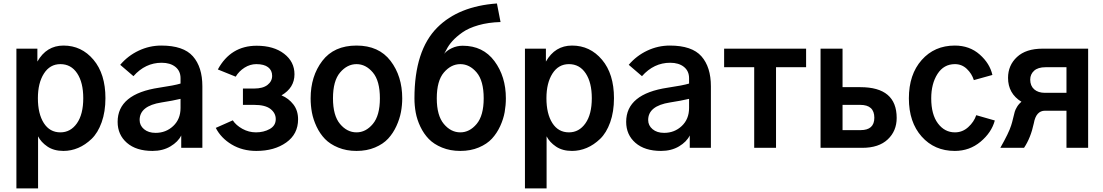

<svg xmlns="http://www.w3.org/2000/svg" viewBox="-20 -840 6269 1091"><path d="M195.3 -282.2Q195.3 -193.4 229 -140.6Q262.7 -87.9 323.2 -87.9Q380.9 -87.9 417 -139.2Q453.1 -190.4 453.1 -282.2Q453.1 -371.1 418.5 -423.3Q383.8 -475.6 323.2 -475.6Q263.7 -475.6 229.5 -421.9Q195.3 -368.2 195.3 -282.2ZM73.2 230.5V-563.5H192.4V-490.2Q244.1 -581.1 340.8 -581.1Q443.4 -581.1 511.2 -500.5Q579.1 -419.9 579.1 -282.2Q579.1 -205.1 557.6 -145Q536.1 -85 500.5 -50.8Q464.8 -16.6 424.3 0.5Q383.8 17.6 340.8 17.6Q286.1 17.6 249.5 -7.3Q212.9 -32.2 196.3 -65.4V230.5Z M773.4 -158.2Q773.4 -127 798.3 -106Q823.2 -85 864.3 -85Q922.9 -85 964.4 -124Q1005.9 -163.1 1005.9 -226.6V-278.3Q960.9 -267.6 897.5 -257.8Q773.4 -238.3 773.4 -158.2ZM648.4 -147.5Q648.4 -306.6 884.8 -341.8Q970.7 -354.5 1005.9 -365.2V-395.5Q1005.9 -436.5 976.6 -460Q947.3 -483.4 898.4 -483.4Q805.7 -483.4 738.3 -407.2L663.1 -471.7Q707 -523.4 768.1 -552.2Q829.1 -581.1 896.5 -581.1Q1022.5 -581.1 1076.2 -520Q1129.9 -459 1129.9 -349.6V0H1009.8V-70.3Q992.2 -34.2 948.7 -8.3Q905.3 17.6 846.7 17.6Q753.9 17.6 701.2 -28.3Q648.4 -74.2 648.4 -147.5Z M1206.1 -113.3 1302.7 -156.2Q1321.3 -127.9 1357.4 -107.9Q1393.6 -87.9 1434.6 -87.9Q1478.5 -87.9 1512.7 -106.9Q1546.9 -126 1546.9 -163.1Q1546.9 -197.3 1517.1 -220.7Q1487.3 -244.1 1423.8 -244.1H1360.4V-336.9H1423.8Q1473.6 -336.9 1500 -357.4Q1526.4 -377.9 1526.4 -409.2Q1526.4 -440.4 1503.4 -458Q1480.5 -475.6 1436.5 -475.6Q1401.4 -475.6 1369.6 -455.6Q1337.9 -435.5 1319.3 -404.3L1217.8 -445.3Q1291 -580.1 1438.5 -580.1Q1535.2 -580.1 1594.2 -534.7Q1653.3 -489.3 1653.3 -418Q1653.3 -340.8 1579.1 -297.9H1580.1Q1620.1 -281.2 1647 -246.6Q1673.8 -211.9 1673.8 -162.1Q1673.8 -78.1 1606.4 -30.3Q1539.1 17.6 1436.5 17.6Q1357.4 17.6 1296.4 -19Q1235.4 -55.7 1206.1 -113.3Z M1872.1 -281.2Q1872.1 -183.6 1912.1 -135.7Q1952.1 -87.9 2005.9 -87.9Q2058.6 -87.9 2098.6 -135.7Q2138.7 -183.6 2138.7 -281.2Q2138.7 -380.9 2098.6 -428.2Q2058.6 -475.6 2005.9 -475.6Q1953.1 -475.6 1912.6 -428.2Q1872.1 -380.9 1872.1 -281.2ZM1745.1 -281.2Q1745.1 -407.2 1811.5 -494.1Q1877.9 -581.1 2005.9 -581.1Q2132.8 -581.1 2199.2 -494.1Q2265.6 -407.2 2265.6 -281.2Q2265.6 -242.2 2258.3 -203.1Q2251 -164.1 2232.4 -123.5Q2213.9 -83 2185.5 -52.2Q2157.2 -21.5 2110.8 -2Q2064.5 17.6 2005.9 17.6Q1948.2 17.6 1901.9 -1.5Q1855.5 -20.5 1826.7 -50.3Q1797.9 -80.1 1778.8 -120.6Q1759.8 -161.1 1752.4 -200.7Q1745.1 -240.2 1745.1 -281.2Z M2335 -281.2Q2335 -553.7 2464.8 -683.6Q2585.9 -804.7 2803.7 -820.3L2824.2 -714.8Q2754.9 -712.9 2698.7 -696.8Q2642.6 -680.7 2607.4 -655.8Q2572.3 -630.9 2550.8 -606.9Q2529.3 -583 2516.6 -557.6L2503.9 -534.2Q2518.6 -552.7 2547.4 -566.4Q2576.2 -580.1 2609.4 -580.1Q2724.6 -580.1 2789.6 -492.7Q2854.5 -405.3 2854.5 -281.2Q2854.5 -242.2 2847.7 -203.1Q2840.8 -164.1 2822.3 -123.5Q2803.7 -83 2775.4 -52.2Q2747.1 -21.5 2700.7 -2Q2654.3 17.6 2595.7 17.6Q2538.1 17.6 2491.7 -1.5Q2445.3 -20.5 2416.5 -50.3Q2387.7 -80.1 2368.7 -120.1Q2349.6 -160.2 2342.3 -200.2Q2335 -240.2 2335 -281.2ZM2461.9 -281.2Q2461.9 -183.6 2502 -135.7Q2542 -87.9 2595.7 -87.9Q2648.4 -87.9 2688.5 -135.7Q2728.5 -183.6 2728.5 -281.2Q2728.5 -380.9 2688.5 -428.2Q2648.4 -475.6 2595.7 -475.6Q2543 -475.6 2502.4 -428.2Q2461.9 -380.9 2461.9 -281.2Z M3085 -282.2Q3085 -193.4 3118.7 -140.6Q3152.3 -87.9 3212.9 -87.9Q3270.5 -87.9 3306.6 -139.2Q3342.8 -190.4 3342.8 -282.2Q3342.8 -371.1 3308.1 -423.3Q3273.4 -475.6 3212.9 -475.6Q3153.3 -475.6 3119.1 -421.9Q3085 -368.2 3085 -282.2ZM2962.9 230.5V-563.5H3082V-490.2Q3133.8 -581.1 3230.5 -581.1Q3333 -581.1 3400.9 -500.5Q3468.8 -419.9 3468.8 -282.2Q3468.8 -205.1 3447.3 -145Q3425.8 -85 3390.1 -50.8Q3354.5 -16.6 3314 0.5Q3273.4 17.6 3230.5 17.6Q3175.8 17.6 3139.2 -7.3Q3102.5 -32.2 3085.9 -65.4V230.5Z M3663.1 -158.2Q3663.1 -127 3688 -106Q3712.9 -85 3753.9 -85Q3812.5 -85 3854 -124Q3895.5 -163.1 3895.5 -226.6V-278.3Q3850.6 -267.6 3787.1 -257.8Q3663.1 -238.3 3663.1 -158.2ZM3538.1 -147.5Q3538.1 -306.6 3774.4 -341.8Q3860.4 -354.5 3895.5 -365.2V-395.5Q3895.5 -436.5 3866.2 -460Q3836.9 -483.4 3788.1 -483.4Q3695.3 -483.4 3627.9 -407.2L3552.7 -471.7Q3596.7 -523.4 3657.7 -552.2Q3718.8 -581.1 3786.1 -581.1Q3912.1 -581.1 3965.8 -520Q4019.5 -459 4019.5 -349.6V0H3899.4V-70.3Q3881.8 -34.2 3838.4 -8.3Q3794.9 17.6 3736.3 17.6Q3643.6 17.6 3590.8 -28.3Q3538.1 -74.2 3538.1 -147.5Z M4094.7 -458V-563.5H4560.5V-458H4389.6V0H4265.6V-458Z M4642.6 0V-563.5H4767.6V-344.7H4869.1Q5075.2 -344.7 5075.2 -169.9Q5075.2 -95.7 5024.4 -47.9Q4973.6 0 4879.9 0ZM4767.6 -100.6H4870.1Q4948.2 -100.6 4948.2 -170.9Q4948.2 -244.1 4868.2 -244.1H4767.6Z M5144.5 -281.2Q5144.5 -417 5217.3 -499Q5290 -581.1 5405.3 -581.1Q5489.3 -581.1 5546.9 -530.3Q5604.5 -479.5 5619.1 -414.1L5513.7 -384.8Q5502 -421.9 5473.6 -448.7Q5445.3 -475.6 5406.2 -475.6Q5342.8 -475.6 5307.1 -419.9Q5271.5 -364.3 5271.5 -281.2Q5271.5 -189.5 5309.6 -138.7Q5347.7 -87.9 5406.2 -87.9Q5449.2 -87.9 5481.9 -117.7Q5514.6 -147.5 5527.3 -185.5L5632.8 -155.3Q5614.3 -86.9 5551.8 -34.7Q5489.3 17.6 5405.3 17.6Q5290 17.6 5217.3 -64Q5144.5 -145.5 5144.5 -281.2Z M5834 -387.7Q5834 -352.5 5856.4 -332.5Q5878.9 -312.5 5918 -312.5H6040V-458H5920.9Q5877.9 -458 5856 -438Q5834 -418 5834 -387.7ZM5664.1 0Q5712.9 -85.9 5725.6 -127Q5731.4 -144.5 5736.3 -166Q5743.2 -194.3 5746.1 -205.1Q5749 -215.8 5758.8 -232.4Q5768.6 -249 5784.2 -261.7Q5708 -308.6 5708 -397.5Q5708 -468.8 5758.8 -516.1Q5809.6 -563.5 5904.3 -563.5H6163.1V0H6040V-210.9H5918Q5867.2 -210.9 5854.5 -139.6Q5836.9 -56.6 5798.8 0Z"/></svg>

Font: Gothic A1
Style: Bold
Weight: 700
Version: Version 2.50